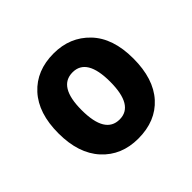

<svg xmlns="http://www.w3.org/2000/svg" viewBox="-100 -828 567 567"><g transform="rotate(-45 183.5 -544.5)"><path d="M340 -545Q340 -460 298 -413.5Q256 -367 183 -367Q113 -367 70 -414Q27 -461 27 -545Q27 -629 69.5 -675.5Q112 -722 184 -722Q252 -722 296 -676Q340 -630 340 -545ZM124 -545Q124 -446 184 -446Q243 -446 243 -545Q243 -643 184 -643Q124 -643 124 -545Z"/></g></svg>

Font: Noto Sans Arabic SemCond
Style: Bold
Weight: 700
Width: 4
Designer: Monotype Design Team, Nadine Chahine, Nizar Qandah and Khaled Hosny
Foundry: Monotype Imaging Inc.
Version: Version 2.012; ttfautohint (v1.8.4.7-5d5b)